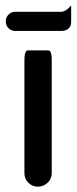

<svg xmlns="http://www.w3.org/2000/svg" viewBox="-20 -683 285 714"><path d="M70.8 -39.1V-458Q70.8 -486.3 77.6 -492.7Q80.1 -495.6 84 -495.6H159.2Q163.1 -495.6 166 -492.7Q172.4 -486.3 172.4 -458V-39.1Q172.4 -18.1 157 -3.4Q141.6 11.2 120.8 11.2Q100.1 11.2 85.4 -3.4Q70.8 -18.1 70.8 -39.1ZM37.1 -639.2H207Q221.2 -639.2 235.4 -653.3L244.6 -662.6V-601.6Q244.6 -585.9 235.8 -577.6Q226.6 -567.9 207 -567.9H37.1Q22 -567.9 11.7 -578.1Q1.5 -588.4 1.5 -603.5Q1.5 -618.7 11.7 -628.9Q22 -639.2 37.1 -639.2Z"/></svg>

Font: YuPearl-Medium
Style: Medium
Weight: 500
Designer: Max Yao
Foundry: Max-Everyday
Version: Version 1.011; ttfautohint (v1.8.3)